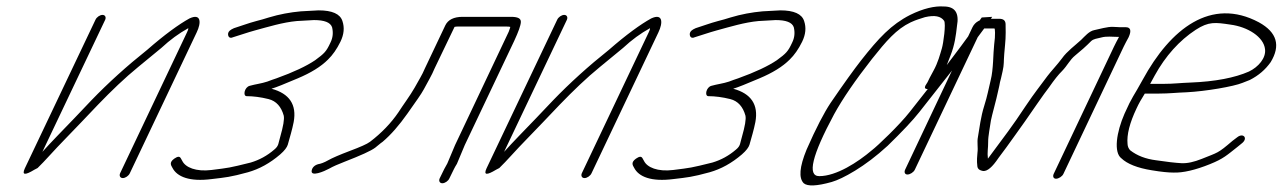

<svg xmlns="http://www.w3.org/2000/svg" viewBox="-20 -535 3962 593"><path d="M274.9 -474 56.7 -15C47.1 6 56.8 7 86.5 -11C90.1 -13 93.7 -15 96.1 -16C107.5 -27 119.6 -40 133.4 -55C164.1 -89 197.6 -122 230.6 -157L283 -212C324.6 -255 365 -294 406.7 -328C448.5 -362 471.5 -381 478.4 -387C505.3 -412 532.6 -432 561.6 -448C561.7 -445 560.1 -440 557.5 -435L351 0C347.5 8 351.3 15 359.3 15C367.3 15 377.5 8 381 0L587.5 -435C602 -465 601.5 -495 565.1 -478C532.4 -460 488.3 -428 434.5 -381C371.7 -331 314.2 -279 262.1 -225L209.8 -170C172.4 -131 138.7 -97 110.9 -66L304.9 -474C308.4 -482 304.6 -489 296.6 -489C288.6 -489 278.4 -482 274.9 -474Z M949.6 -473C981.6 -473 1000.3 -466 1005.6 -451C1009.5 -435 1008.5 -419 1000.4 -403C987.9 -376 982 -370 953.3 -349C926.7 -331 886.6 -312 833.6 -293C824.7 -290 815.7 -287 805.5 -283C787.6 -277 768.9 -275 751.4 -270C735.1 -266 729.6 -239 741.3 -238C762.3 -238 785.3 -235 809.4 -229C833.5 -223 848.8 -205 856.3 -178C858.8 -167 854.8 -145 845.4 -112C839.4 -93 841.9 -85 827.1 -73C805.1 -54 781 -41 754.4 -33C686.1 -16 688.4 -17 633.2 -10C585.3 -4 552.7 -18 543 -38L538.5 -46C534.8 -53 528.4 -52 518.2 -45C501.4 -33 508.6 -24 512.4 -17C526.5 11 565.5 27 634.3 18C676.9 13 691.2 12 745.9 -3C781.1 -13 813.8 -31 845.3 -58C859.1 -70 866.3 -80 868.8 -88C875.1 -111 882.4 -134 887 -158C897 -212 873.8 -246 818.5 -261C832.8 -265 859.3 -276 899.6 -293C940 -310 971 -329 993 -351C1007.4 -365 1020.1 -383 1031.4 -406C1042.6 -429 1044.3 -450 1037.6 -470C1030.6 -492 1006 -503 964 -503L909.1 -500C876.1 -497 843.2 -491 810.1 -481C796.8 -477 784.6 -473 771.6 -470C745.4 -463 728.2 -456 702.6 -448C691.1 -443 685.5 -438 684.6 -432C683.4 -425 686.9 -414 699.8 -420L734.3 -431C744.2 -434 755.5 -438 767.4 -441C807.9 -452 853.3 -466 896.6 -470Z M1367.9 16 1382.1 -13C1384.7 -18 1387.3 -23 1391.2 -29L1415.5 -87L1568.3 -409C1581.2 -437 1588.2 -456 1588.7 -467C1589.1 -478 1579.7 -483 1557.7 -483H1408.7C1381.7 -483 1363.9 -474 1355.5 -457L1292.4 -324C1283.8 -303 1272.4 -286 1260.5 -264C1246.9 -240 1224.4 -210 1210.4 -188C1188 -155 1158.2 -124 1122.7 -97C1113.5 -90 1092.6 -81 1060.8 -69C1029 -57 1005.9 -47 993.6 -40C981.4 -33 970.2 -29 962.9 -28C951.9 -25 944.7 -18 942.8 -9C937.9 13 981.9 -6 996.4 -14C1008.6 -21 1024.9 -28 1043.1 -35C1094.4 -55 1125.8 -69 1139 -79C1146.9 -85 1154.1 -92 1161.7 -97C1187.6 -119 1212.8 -148 1238.2 -184C1263.6 -220 1281.5 -245 1288.9 -259C1301.5 -283 1313.5 -302 1322.4 -324L1383.9 -452C1387.2 -453 1391.2 -453 1394.2 -453H1543.2C1548.2 -453 1552.2 -453 1555.9 -452C1556 -449 1553.4 -444 1551.2 -437L1385.5 -87L1361.5 -30C1357.3 -23 1354.7 -18 1352.1 -13L1337.9 16C1334.4 24 1338.2 31 1346.2 31C1354.2 31 1364.4 24 1367.9 16Z M1700.9 -474 1482.7 -15C1473.1 6 1482.8 7 1512.5 -11C1516.1 -13 1519.7 -15 1522.1 -16C1533.5 -27 1545.6 -40 1559.4 -55C1590.1 -89 1623.6 -122 1656.6 -157L1709 -212C1750.6 -255 1791 -294 1832.7 -328C1874.5 -362 1897.5 -381 1904.4 -387C1931.3 -412 1958.6 -432 1987.6 -448C1987.7 -445 1986.1 -440 1983.5 -435L1777 0C1773.5 8 1777.3 15 1785.3 15C1793.3 15 1803.5 8 1807 0L2013.5 -435C2028 -465 2027.5 -495 1991.1 -478C1958.4 -460 1914.3 -428 1860.5 -381C1797.7 -331 1740.2 -279 1688.1 -225L1635.8 -170C1598.4 -131 1564.7 -97 1536.9 -66L1730.9 -474C1734.4 -482 1730.6 -489 1722.6 -489C1714.6 -489 1704.4 -482 1700.9 -474Z M2375.6 -473C2407.6 -473 2426.3 -466 2431.6 -451C2435.5 -435 2434.5 -419 2426.4 -403C2413.9 -376 2408 -370 2379.3 -349C2352.7 -331 2312.6 -312 2259.6 -293C2250.7 -290 2241.7 -287 2231.5 -283C2213.6 -277 2194.9 -275 2177.4 -270C2161.1 -266 2155.6 -239 2167.3 -238C2188.3 -238 2211.3 -235 2235.4 -229C2259.5 -223 2274.8 -205 2282.3 -178C2284.8 -167 2280.8 -145 2271.4 -112C2265.4 -93 2267.9 -85 2253.1 -73C2231.1 -54 2207 -41 2180.4 -33C2112.1 -16 2114.4 -17 2059.2 -10C2011.3 -4 1978.7 -18 1969 -38L1964.5 -46C1960.8 -53 1954.4 -52 1944.2 -45C1927.4 -33 1934.6 -24 1938.4 -17C1952.5 11 1991.5 27 2060.3 18C2102.9 13 2117.2 12 2171.9 -3C2207.1 -13 2239.8 -31 2271.3 -58C2285.1 -70 2292.3 -80 2294.8 -88C2301.1 -111 2308.4 -134 2313 -158C2323 -212 2299.8 -246 2244.5 -261C2258.8 -265 2285.3 -276 2325.6 -293C2366 -310 2397 -329 2419 -351C2433.4 -365 2446.1 -383 2457.4 -406C2468.6 -429 2470.3 -450 2463.6 -470C2456.6 -492 2432 -503 2390 -503L2335.1 -500C2302.1 -497 2269.2 -491 2236.1 -481C2222.8 -477 2210.6 -473 2197.6 -470C2171.4 -463 2154.2 -456 2128.6 -448C2117.1 -443 2111.5 -438 2110.6 -432C2109.4 -425 2112.9 -414 2125.8 -420L2160.3 -431C2170.2 -434 2181.5 -438 2193.4 -441C2233.9 -452 2279.3 -466 2322.6 -470Z M3012.2 -481C2987 -446 2958.1 -405 2923.7 -360C2915.7 -349 2908 -340 2904.2 -334C2906.4 -339 2909.7 -349 2915.5 -363C2929 -397 2932.4 -426 2935.7 -455C2943 -495 2929.7 -515 2894.7 -515C2866.9 -517 2831.9 -509 2791.2 -489C2732.3 -459 2694.3 -418 2639.1 -348C2618 -321 2586.2 -277 2545.2 -217C2525.9 -188 2500.5 -140 2471.2 -73C2449 -19 2446.5 15 2462.4 31C2474.1 41 2502.7 40 2548.9 27C2566.1 22 2590 11 2621.1 -8C2652.1 -27 2685.9 -52 2721.8 -85C2765.9 -128 2799.1 -163 2819.5 -189L2901.3 -293C2970.3 -380 3017.5 -442 3040.6 -477C3041.9 -479 3043.2 -481 3044.4 -483ZM2845.4 -260 2789.5 -189C2758.2 -149 2690.1 -84 2672.9 -71C2629.5 -34 2563.3 9 2510.3 9C2472.3 9 2487.8 -55 2556.1 -182C2582.4 -230 2621.5 -287 2673.2 -353C2717 -408 2748.4 -445 2792.7 -466C2812.4 -475 2819 -476 2836.8 -482C2867.2 -489 2885.7 -485 2895.8 -471C2902.2 -462 2893.6 -401 2889.1 -386C2883.7 -368 2877.3 -342 2862.8 -316C2853.1 -299 2848.1 -288 2844.7 -281L2838.4 -271C2834.9 -264 2836.4 -260 2845.4 -260Z M2782.7 4C2790.7 4 2801.9 -3 2805.5 -11L3012 -446C3015.3 -447 3017.3 -447 3019.3 -447H3051.3C3052.3 -447 3053.1 -443 3053.2 -434C3053.4 -425 3052.6 -413 3050.5 -397C3047.3 -371 3048.5 -321 3039.7 -287C3032.3 -257 3030.2 -241 3019.8 -208C3009 -174 3005.3 -140 3000.4 -112C2997 -95 3001.3 -80 2998.9 -63C2998.1 -54 2996.3 -39 2998.6 -21C2999.4 -14 3004.2 -10 3011.5 -8C3023.9 -3 3039.1 -13 3056.7 -37C3057 -38 3067.4 -52 3088.3 -80C3105.9 -104 3127.7 -135 3145.6 -160C3158.3 -178 3206.7 -249 3219.8 -265C3236.4 -289 3249.4 -305 3259.6 -315C3277.3 -333 3283.7 -350 3301.1 -364C3317.2 -377 3335.3 -393 3350 -408C3357.2 -415 3368.5 -416 3380.5 -419C3398.1 -424 3416.1 -421 3436.1 -421C3430.6 -410 3424.5 -400 3420.6 -391L3234.4 2C3230.8 10 3233.6 17 3241.6 17C3249.6 17 3260.8 10 3264.4 2L3450.6 -391C3454.5 -400 3460.3 -409 3465.8 -420C3475.4 -441 3471.6 -451 3456.6 -451H3438.6C3432.6 -451 3425.9 -452 3417.9 -452C3401.2 -453 3374.7 -445 3359.8 -442C3343.8 -439 3330.7 -423 3319.3 -412C3300.9 -395 3274.9 -376 3260.2 -355C3246.2 -336 3225.3 -314 3214.9 -300C3190.1 -266 3177.7 -252 3147.4 -207C3105.2 -143 3083.7 -116 3031.2 -45C3028.6 -65 3032.3 -77 3032 -98C3031.7 -113 3038.2 -146 3040.5 -163C3043 -177 3058.7 -233 3061.4 -248L3066.4 -270C3067.6 -277 3069.1 -285 3071.6 -293L3076.6 -315C3081.6 -337 3079.5 -343 3081.7 -369C3085.6 -413 3086.8 -417 3085.8 -461C3085.2 -472 3078.8 -477 3065.8 -477H3033.8C3008.8 -477 2992 -468 2983.6 -451L2775.5 -11C2771.9 -3 2774.7 4 2782.7 4Z M3532.3 -276C3534.5 -280 3539.1 -288 3546.5 -302C3579.5 -362 3622.6 -410 3673.1 -443C3713.3 -469 3733.3 -466 3780.1 -459C3833.9 -452 3883.1 -421 3887.1 -383C3890.6 -356 3866.7 -328 3837.3 -314C3794.3 -295 3733.5 -283 3656.5 -280C3626.2 -279 3605.3 -276 3574.3 -276ZM3515.8 -246H3559.8C3591.8 -246 3613.7 -249 3645 -250C3704 -253 3790.7 -268 3817.2 -279L3840.1 -288C3867.5 -302 3888.2 -320 3904.5 -343C3935.6 -394 3924.5 -435 3868.3 -466C3720.3 -545 3595 -446 3509.4 -289C3480.6 -236 3477.6 -239 3453.2 -184C3427.8 -126 3419.2 -64 3443.5 -46C3461.2 -29 3493.1 -16 3537.8 -9C3567.3 -4 3589.6 -2 3604.6 -2C3634.3 -1 3672.2 -10 3716.9 -28C3759.2 -45 3769.7 -56 3801.6 -81L3815.1 -92C3836.1 -108 3819.8 -126 3801.1 -111L3786.6 -100C3740 -60 3742.6 -65 3690.9 -44C3668.1 -35 3647.5 -30 3628.8 -31C3610.1 -32 3584.1 -35 3550.6 -40C3518.9 -44 3492.1 -54 3470.4 -71C3466 -76 3462.9 -82 3462.5 -90C3459.6 -119 3469.3 -156 3490.2 -200C3497 -215 3505.7 -230 3515.8 -246Z"/></svg>

Font: MewTooHand
Style: UltIta
Weight: 400
Designer: Mew Too, Robert Jablonski
Version: Version 0.77